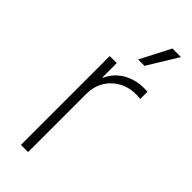

<svg xmlns="http://www.w3.org/2000/svg" viewBox="-247 -793 829 829"><g transform="rotate(45 167.5 -378.5)"><path d="M87.4 0V-542.5H130.4V-456.1H133.8Q151.9 -498.5 193.8 -523.9Q235.8 -549.3 289.6 -549.3Q295.4 -549.3 300.8 -549.1Q306.2 -548.8 311.5 -548.8V-504.4Q308.6 -504.9 301.8 -505.6Q294.9 -506.3 286.1 -506.3Q241.7 -506.3 206.5 -486.8Q171.4 -467.3 151.4 -433.1Q131.3 -398.9 131.3 -354.5V0ZM184.6 -618.7 255.9 -756.8H308.1L223.6 -618.7Z"/></g></svg>

Font: Inter 16pt ExtraLight
Style: Regular
Weight: 250
Version: Version 4.001;git-66647c0bb